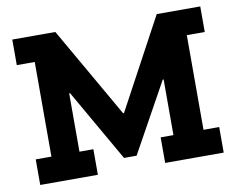

<svg xmlns="http://www.w3.org/2000/svg" viewBox="-73 -746 1046 843"><g transform="rotate(-10 450.0 -325.0)"><path d="M869 -536H789V-114H859V0H598V-114H655V-362H651L480 -53H424L240 -374H236V-114H298V0H41V-114H111V-536H31V-650H223L454 -247H458L675 -650H869Z"/></g></svg>

Font: Zilla Slab Bold
Style: Bold
Weight: 700
Designer: Typotheque.com
Foundry: Typotheque type foundry
Version: Version 1.1; 2017; ttfautohint (v1.6)